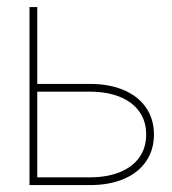

<svg xmlns="http://www.w3.org/2000/svg" viewBox="-20 -536 498 556"><path d="M240.2 -293Q296.9 -293 338.6 -275.1Q380.4 -257.3 403.1 -224.1Q425.8 -190.9 425.8 -146.5Q425.8 -102.1 403.1 -68.8Q380.4 -35.6 338.6 -17.8Q296.9 0 240.2 0H65.4V-515.6H87.9V-22.5H240.2Q290.5 -22.5 327.4 -37.6Q364.3 -52.7 383.8 -80.6Q403.3 -108.4 403.3 -146.5Q403.3 -184.6 383.8 -212.4Q364.3 -240.2 327.4 -255.4Q290.5 -270.5 240.2 -270.5H78.1V-293Z"/></svg>

Font: Intratopia Thin
Style: Regular
Weight: 100
Designer: Rasmus Andersson
Foundry: rsms
Version: Version 3.000;Glyphs 3.2.3 (3260)